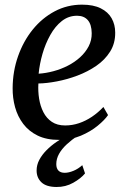

<svg xmlns="http://www.w3.org/2000/svg" viewBox="-20 -576 532 805"><path d="M433 -93.5Q419 -73 389.5 -48.8Q360 -24.5 318.8 -7Q277.5 10.5 227.5 10.5Q175 10.5 138 -7.5Q101 -25.5 77.5 -56.5Q54 -87.5 43.2 -126.5Q32.5 -165.5 33 -207Q33.5 -277.5 55.8 -340.5Q78 -403.5 117.2 -452Q156.5 -500.5 209.2 -528.5Q262 -556.5 324 -556.5Q371.5 -556.5 402.2 -541.2Q433 -526 448 -499.5Q463 -473 463 -439.5Q463.5 -394.5 441.8 -359.8Q420 -325 384 -300.2Q348 -275.5 305 -259.2Q262 -243 218.8 -234.8Q175.5 -226.5 141 -226Q139 -193.5 144 -162.2Q149 -131 162 -105.5Q175 -80 197.5 -65Q220 -50 253 -50Q283 -50 311.2 -59.5Q339.5 -69 365.5 -86.5Q391.5 -104 413.5 -127.5ZM303 -510Q267.5 -510 239.2 -487.8Q211 -465.5 190.8 -429.2Q170.5 -393 158.2 -350.5Q146 -308 142 -267Q172.5 -269 204.2 -277.5Q236 -286 264.8 -300.8Q293.5 -315.5 316 -336Q338.5 -356.5 351.8 -382Q365 -407.5 364.5 -437Q364 -473.5 348 -491.8Q332 -510 303 -510ZM216 208Q173.5 207.5 153.5 188.2Q133.5 169 133.5 139Q133.5 115.5 144.8 94.2Q156 73 174.8 54Q193.5 35 217.2 18.8Q241 2.5 266 -10.5L288 -23.5L308 -8.5Q280.5 10 259.8 29.2Q239 48.5 227.5 69.2Q216 90 216 112Q216 130 225 139.2Q234 148.5 251.5 148.5Q268 148.5 288 140.2Q308 132 325 116.5L336.5 151Q319.5 172 287.2 190.2Q255 208.5 216 208Z"/></svg>

Font: Merriweather 48pt
Style: Italic
Weight: 400
Italic angle: -7.8°
Version: Version 2.101